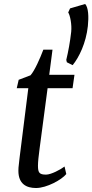

<svg xmlns="http://www.w3.org/2000/svg" viewBox="-20 -943 468 973"><path d="M73.2 -77.6C73.2 -10.7 113.8 9.8 162.6 9.8C216.8 9.8 293 -32.2 315.9 -61L307.1 -99.1C286.6 -83.5 238.8 -58.1 213.4 -58.1C179.7 -58.1 172.4 -67.4 172.4 -103.5C172.4 -122.6 175.8 -153.8 180.7 -190.4L221.2 -496.1H347.7L357.4 -564H229.5L246.1 -691.4H199.7C183.1 -647.5 156.2 -585.9 134.8 -561.5L74.7 -538.6L64.9 -496.1H123.5L79.1 -142.6C72.8 -93.8 73.2 -83 73.2 -77.6ZM348.1 -612.8C380.4 -651.9 416 -724.6 425.3 -811C430.2 -857.9 428.2 -904.8 411.6 -922.9L335 -900.4L325.7 -879.9C335.4 -865.2 344.7 -818.4 340.8 -781.7C335 -729 325.7 -680.2 315.9 -639.6L318.8 -627.4Z"/></svg>

Font: Merriweather
Style: Italic
Weight: 400
Italic angle: -7.5°
Designer: Eben Sorkin
Foundry: Eben Sorkin
Version: Version 1.001